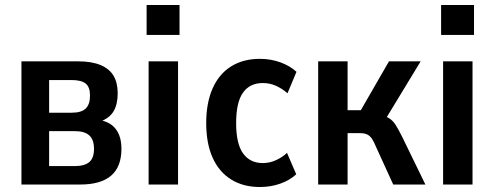

<svg xmlns="http://www.w3.org/2000/svg" viewBox="-20 -740 1982 770"><path d="M66 0V-494H293Q348 -494 383.5 -479Q419 -464 435.5 -436Q452 -408 452 -366Q452 -322 436 -294.5Q420 -267 383 -253L384 -258Q414 -251 431.5 -236Q449 -221 458 -198Q467 -175 467 -143Q467 -71 425.5 -35.5Q384 0 302 0ZM177 -74H281Q319 -74 338 -90Q357 -106 357 -143Q357 -180 338 -197Q319 -214 282 -214H177ZM177 -288H268Q306 -288 323.5 -304.5Q341 -321 341 -357Q341 -391 323.5 -405Q306 -419 267 -419H177Z M568 -600V-720H700V-600ZM576 0V-494H694V0Z M1022 10Q955 10 906.5 -20.5Q858 -51 832.5 -108Q807 -165 807 -247Q807 -327 832.5 -385Q858 -443 906.5 -473.5Q955 -504 1022 -504Q1066 -504 1104.5 -490Q1143 -476 1169 -452L1133 -366Q1111 -385 1086.5 -396Q1062 -407 1034 -407Q982 -407 954.5 -368.5Q927 -330 927 -246Q927 -163 955 -124.5Q983 -86 1034 -86Q1061 -86 1086.5 -97.5Q1112 -109 1131 -127L1168 -41Q1142 -17 1104 -3.5Q1066 10 1022 10Z M1256 0V-494H1374V-298H1427L1540 -494H1667L1517 -247L1499 -280Q1526 -275 1541 -265.5Q1556 -256 1567 -238.5Q1578 -221 1592 -193L1686 0H1557L1488 -151Q1480 -171 1472 -183Q1464 -195 1453 -200.5Q1442 -206 1424 -206H1374V0Z M1749 -600V-720H1881V-600ZM1757 0V-494H1875V0Z"/></svg>

Font: Nunito Sans 10pt Condensed
Style: Bold
Weight: 700
Width: 3
Designer: Vernon Adams
Foundry: Vernon Adams
Version: Version 3.101;gftools[0.9.27]